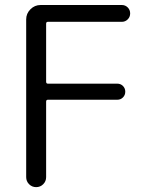

<svg xmlns="http://www.w3.org/2000/svg" viewBox="-20 -773 611 770"><path d="M85 -695.3Q85 -718.8 102.1 -735.8Q119.1 -752.9 142.6 -752.9H468.8Q482.4 -752.9 492.2 -743.2Q502 -733.4 502 -719.2Q502 -705.1 492.2 -695.3Q482.4 -685.5 468.8 -685.5H171.9Q165 -685.5 165 -677.7V-445.3Q165 -437.5 171.9 -437.5H450.2Q463.9 -437.5 473.1 -428.2Q482.4 -418.9 482.4 -405.3Q482.4 -391.6 473.1 -382.3Q463.9 -373 450.2 -373H171.9Q165 -373 165 -365.2V-62.5Q165 -45.9 153.3 -34.2Q141.6 -22.5 125 -22.5Q108.4 -22.5 96.7 -34.2Q85 -45.9 85 -62.5Z"/></svg>

Font: Gen Jyuu Gothic P Normal
Style: Regular
Weight: 300
Designer: [Source Han Sans]
Ryoko NISHIZUKA  (kana & ideographs); Paul D. Hunt (Latin, Greek & Cyrillic); Wenlong ZHANG  (bopomofo
Version: Version 1.002.20150607